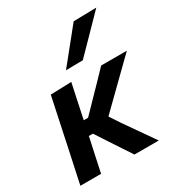

<svg xmlns="http://www.w3.org/2000/svg" viewBox="-183 -899 949 1020"><g transform="rotate(-30 292.0 -389.0)"><path d="M12 0Q23.5 -54 34.2 -104.2Q45 -154.5 58.5 -217L70 -272Q84.5 -340 95.5 -392Q106.5 -444 118 -498L246 -502Q234.5 -448.5 223.5 -396.8Q212.5 -345 201.5 -292.5H228L298 -364.5Q330.5 -398 362.8 -431.2Q395 -464.5 427 -498H584.5Q539 -453.5 493.5 -409Q448 -364.5 402 -319.5L325 -244L367 -180.5Q398.5 -135.5 430.2 -90Q462 -44.5 493 0H344Q323 -31.5 302 -63.2Q281 -95 260 -127L208 -206.5H183L180.5 -193Q169 -140.5 159.2 -95Q149.5 -49.5 139 0ZM252.5 -569.5Q294.5 -621.5 335.5 -672.2Q376.5 -723 418 -774.5L558.5 -777.5Q506.5 -724 456 -672.5Q405.5 -621 356.5 -571Z"/></g></svg>

Font: Commissioner SemiBold
Style: Italic
Weight: 600
Italic angle: -12°
Designer: Kostas Bartsokas
Foundry: Kostas Bartsokas
Version: Version 1.000; ttfautohint (v1.8.3)